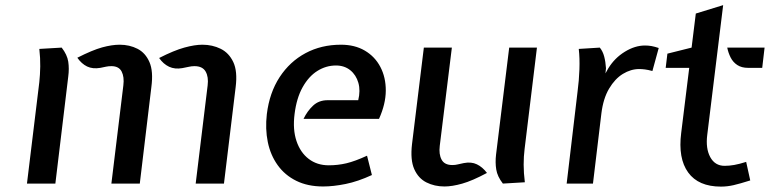

<svg xmlns="http://www.w3.org/2000/svg" viewBox="-20 -698 2927 730"><path d="M724 0 769.5 -373.5Q773.5 -405.5 761.8 -426Q750 -446.5 719.5 -446.5Q708 -446.5 697.8 -444Q687.5 -441.5 673 -439Q645 -434 623 -444.2Q601 -454.5 585 -477.5Q642 -506.5 681.2 -517.2Q720.5 -528 749.5 -528Q787.5 -528 819 -512.5Q850.5 -497 867 -462Q883.5 -427 876 -367L831.5 0ZM82.5 0 129.5 -386Q132.5 -414 133 -445.5Q133.5 -477 129.5 -512L214.5 -517Q235.5 -490 239.5 -463.5Q243.5 -437 239.5 -407L190.5 0ZM403.5 0 449 -373.5Q453 -405.5 442.5 -426Q432 -446.5 403.5 -446.5Q392.5 -446.5 383.2 -444.5Q374 -442.5 361.5 -440Q332.5 -435 311.2 -445.2Q290 -455.5 274 -478.5Q331 -507.5 368.2 -517.8Q405.5 -528 435 -528Q472.5 -528 502.8 -512.5Q533 -497 548.2 -462Q563.5 -427 555.5 -367L511.5 0Z M1208.5 11Q1150 11 1106.5 -10.5Q1063 -32 1035.8 -70Q1008.5 -108 998.2 -157.8Q988 -207.5 994.5 -264Q1004.5 -345.5 1043.2 -404.8Q1082 -464 1141.8 -496Q1201.5 -528 1276.5 -528Q1329 -528 1367.2 -505.5Q1405.5 -483 1426.2 -443.5Q1447 -404 1446.8 -353.2Q1446.5 -302.5 1421 -246H1134Q1148.5 -276 1170.5 -296.5Q1192.5 -317 1225.5 -317H1342Q1351 -353.5 1342.5 -383.2Q1334 -413 1311.8 -431Q1289.5 -449 1257.5 -449Q1219.5 -449 1186.5 -428.2Q1153.5 -407.5 1130.5 -366.2Q1107.5 -325 1100 -264.5Q1092.5 -206 1107.2 -162Q1122 -118 1153.8 -93.8Q1185.5 -69.5 1230 -69.5Q1264.5 -69.5 1297.2 -77.2Q1330 -85 1375.5 -106L1394 -32.5Q1341 -8 1294.2 1.5Q1247.5 11 1208.5 11Z M1670 11Q1632 11 1601.2 -4.5Q1570.5 -20 1555 -55Q1539.5 -90 1546.5 -150L1591.5 -517H1698L1652 -143.5Q1648 -111.5 1659 -91Q1670 -70.5 1700 -70.5Q1711.5 -70.5 1720.8 -73Q1730 -75.5 1743.5 -78Q1772 -83.5 1793.2 -73.2Q1814.5 -63 1831.5 -40.5Q1775.5 -10.5 1737.2 0.2Q1699 11 1670 11ZM1892 0Q1871 -27 1866.8 -53.5Q1862.5 -80 1866 -110L1916 -517H2021.5L1974.5 -131Q1971 -103.5 1971 -72Q1971 -40.5 1975.5 -5Z M2134.5 0 2176 -350.5Q2181.5 -391.5 2183 -434.2Q2184.5 -477 2180.5 -512L2260.5 -517Q2272 -503 2277.2 -483Q2282.5 -463 2284 -438.5L2282 -419L2293 -438.5Q2317 -477.5 2355.5 -501.2Q2394 -525 2432.5 -525Q2445 -525 2457.5 -522.8Q2470 -520.5 2484.5 -515.5L2460.5 -428Q2444 -432.5 2432.2 -434Q2420.5 -435.5 2410.5 -435.5Q2378.5 -435.5 2348.2 -417Q2318 -398.5 2295.8 -361Q2273.5 -323.5 2266.5 -266.5L2234.5 0Z M2721 11.5Q2635.5 11.5 2596.5 -42.2Q2557.5 -96 2570 -193L2600.5 -440H2511L2517.5 -494L2609.5 -517L2625.5 -646.5L2729.5 -678.5L2669 -185Q2662.5 -133.5 2680.5 -100.5Q2698.5 -67.5 2735 -67.5Q2753 -67.5 2771.5 -70.8Q2790 -74 2817 -82.5L2832.5 -12Q2793 0.5 2769 6Q2745 11.5 2721 11.5ZM2824.5 -440Q2799.5 -440 2783.2 -450.8Q2767 -461.5 2758 -479.2Q2749 -497 2745 -517H2887L2878 -440Z"/></svg>

Font: Expletus Sans Medium
Style: Italic
Weight: 500
Italic angle: -7°
Version: Version 7.500